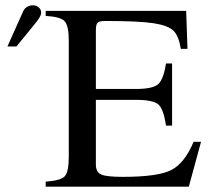

<svg xmlns="http://www.w3.org/2000/svg" viewBox="-20 -703 790 723"><path d="M737 -169 691 0H152V-19Q209 -23 224 -39.5Q239 -56 239 -114V-550Q239 -606 223.5 -623Q208 -640 152 -643V-662H681L686 -519H661Q653 -568 633 -587.5Q613 -607 558.5 -615.5Q504 -624 376 -624Q354 -624 347.5 -617.5Q341 -611 341 -588V-368H492Q555 -368 575.5 -386Q596 -404 605 -464H628V-230H605Q596 -293 576 -310Q556 -327 492 -327H341V-84Q341 -54 362 -45.5Q383 -37 442 -37Q574 -37 624.5 -62.5Q675 -88 709 -169ZM8 -528 67 -660Q78 -683 105 -683Q116 -683 125.5 -675.5Q135 -668 135 -654Q135 -641 108 -609L42 -528Z"/></svg>

Font: STIX Math
Style: Regular
Weight: 400
Designer: MicroPress Inc., with final additions and corrections provided by Coen Hoffman, Elsevier (retired)
Version: Version 1.1.1